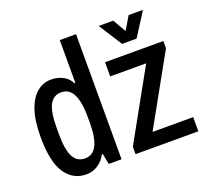

<svg xmlns="http://www.w3.org/2000/svg" viewBox="-125 -877 1130 1043"><g transform="rotate(-20 440.0 -355.5)"><path d="M205 12Q129 12 84.5 -54Q40 -120 40 -264Q40 -360 61.5 -420.5Q83 -481 119 -509.5Q155 -538 199 -538Q238 -538 268.5 -521.5Q299 -505 313 -475H318V-723H412V0H338L326 -62H321Q302 -26 272 -7Q242 12 205 12ZM228 -72Q274 -72 296 -115.5Q318 -159 318 -244V-279Q318 -365 296 -409.5Q274 -454 228 -454Q182 -454 160.5 -412.5Q139 -371 139 -282V-244Q139 -155 160.5 -113.5Q182 -72 228 -72ZM493 0V-43L716 -444H508V-526H845V-484L621 -82H856V0ZM629 -588 543 -723H627L671 -647L716 -723H799L713 -588Z"/></g></svg>

Font: Archivo Narrow Medium
Style: Regular
Weight: 500
Designer: Hector Gatti
Foundry: Omnibus-Type
Version: Version 3.002